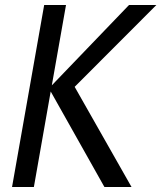

<svg xmlns="http://www.w3.org/2000/svg" viewBox="-20 -745 643 765"><path d="M182 -380.5 115 0H28L156 -725H243L186.5 -405L494 -725H603L277.5 -399L504 0H396Z"/></svg>

Font: JuliaMono
Style: Italic
Weight: 400
Italic angle: -9°
Monospace: yes
Designer: cormullion
Foundry: corm
Version: Version 0.057; ttfautohint (v1.8.4)